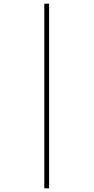

<svg xmlns="http://www.w3.org/2000/svg" viewBox="-20 -780 507 1040"><path d="M220 240V-760H246V240Z"/></svg>

Font: Noto Serif Display Condensed ExtraLight
Style: Regular
Weight: 200
Width: 3
Designer: Monotype Design Team
Foundry: Monotype Imaging Inc.
Version: Version 2.009